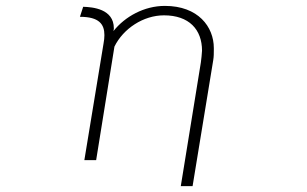

<svg xmlns="http://www.w3.org/2000/svg" viewBox="-20 -522 1040 651"><path d="M331 -374 266 21H306L368 -364C398 -425 466 -470 536 -470C621 -470 665 -422 665 -350C664 -337 663 -323 661 -310L593 109H633L703 -318C705 -330 705 -341 705 -353V-359C705 -431 652 -502 539 -502C469 -502 404 -466 365 -417C365 -418 365 -418 365 -419L366 -424C366 -424 366 -425 366 -426C366 -492 294 -498 262 -499L251 -465C316 -465 334 -440 334 -403C334 -394 333 -385 331 -374Z"/></svg>

Font: LINE Seed JP_OTF Thin
Style: Regular
Weight: 250
Designer: LY Corporation & Fontrix & Fontworks
Version: Version 1.007